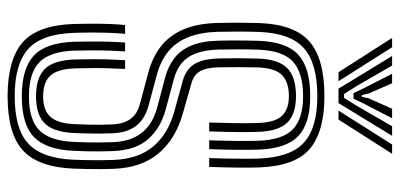

<svg xmlns="http://www.w3.org/2000/svg" viewBox="-288 -735 1031 495"><g transform="rotate(90 227.5 -487.5)"><path d="M228.2 8.4Q134.5 8.4 89.8 -29.9Q45.2 -68.2 41.8 -161Q41.2 -181.3 41.1 -205.4Q41 -229.5 41.8 -253Q42.6 -276.5 44.5 -294.5H67.3Q65.8 -280.3 64.9 -259.3Q64 -238.2 63.9 -213.3Q63.8 -188.3 64.7 -161.9Q67.7 -78.8 106.8 -44.3Q145.8 -9.9 228.2 -9.9Q312.7 -9.9 350.5 -45.2Q388.4 -80.5 391.8 -161.9Q392.5 -178.7 392.8 -195.2Q393.1 -211.7 393.1 -228.7Q393.1 -245.7 392.4 -263.7Q390 -328.9 357.3 -367.4Q324.6 -405.8 266.6 -421.6L188.8 -443Q170 -448.2 157.3 -458.9Q144.6 -469.6 138.1 -488.3Q131.6 -507 130.7 -535.8Q130 -563 130.1 -586.4Q130.3 -609.8 131 -637.6Q132.7 -689.4 155.4 -712.2Q178 -735.1 227.9 -735.1Q273.6 -735.1 295.8 -713Q318.1 -690.8 320 -636.8Q320.8 -614.1 320.4 -579.5Q320 -544.8 318.8 -511.3H295.9Q297.1 -545.8 297.5 -579Q297.9 -612.2 297.1 -636.1Q295.7 -681.4 278.6 -699.1Q261.5 -716.8 227.9 -716.8Q191.8 -716.8 173.5 -699Q155.3 -681.2 153.8 -635.4Q153.2 -611.3 153.1 -586.5Q153 -561.8 153.6 -536.5Q154.2 -513.1 158.9 -498.8Q163.6 -484.5 172.5 -476.9Q181.3 -469.3 194 -465.7L271.4 -443.7Q338.8 -424.9 375.7 -380.5Q412.7 -336.1 415.3 -264.6Q416 -248.3 416 -230.4Q416 -212.6 415.7 -194.8Q415.4 -177 414.7 -161Q410.9 -70.4 367.7 -31Q324.5 8.4 228.2 8.4ZM228.2 -28.2Q157.3 -28.2 123.8 -58.8Q90.4 -89.4 87.6 -162.7Q87 -185 87 -208.6Q86.9 -232.2 87.6 -254.5Q88.4 -276.7 89.8 -294.5H112.5Q111.3 -276.9 110.6 -255.4Q109.8 -234 109.8 -210.7Q109.8 -187.3 110.5 -163.4Q112.8 -100.3 140.5 -73.5Q168.1 -46.6 228.2 -46.6Q289.9 -46.6 316.7 -74.3Q343.5 -102.1 345.9 -163.7Q346.7 -180.7 347 -196.7Q347.3 -212.7 347.3 -228.8Q347.3 -244.8 346.6 -261.9Q345.5 -294.2 334.8 -317.2Q324.1 -340.2 304.5 -355.1Q284.8 -369.9 256.9 -377.3L178.3 -398.2Q151.2 -405.5 130.6 -421Q109.9 -436.5 98 -464Q86 -491.4 84.9 -534.5Q84.4 -553 84.3 -570Q84.3 -587 84.5 -603.8Q84.7 -620.7 85.2 -638.7Q87.8 -710.8 121.4 -741.3Q155.1 -771.8 227.9 -771.8Q298.3 -771.8 330.8 -741.1Q363.2 -710.4 365.8 -638Q366.6 -615.7 366.2 -579.8Q365.8 -543.9 364.5 -511.3H341.7Q342.9 -545 343.3 -580.1Q343.7 -615.2 342.9 -637.3Q340.7 -701.4 312.9 -727.4Q285.1 -753.4 227.9 -753.4Q168.3 -753.4 139.3 -727.6Q110.4 -701.7 108.1 -638.2Q107.2 -611.3 107.2 -586Q107.2 -560.7 107.8 -535.1Q108.8 -500.3 117.6 -477.1Q126.3 -454 142.9 -440.4Q159.6 -426.8 183.5 -420.3L261.7 -399.3Q309.5 -386.6 338.4 -354.3Q367.3 -321.9 369.5 -262.8Q370.2 -245.4 370.3 -229.8Q370.5 -214.2 370.1 -198.1Q369.7 -182 368.8 -162.9Q366 -91.4 333.6 -59.8Q301.2 -28.2 228.2 -28.2ZM228.2 -64.9Q180.2 -64.9 157.7 -87.7Q135.2 -110.5 133.4 -164.3Q132.8 -185.9 132.7 -208Q132.5 -230 133.2 -251.9Q133.9 -273.8 135.2 -294.5H157.8Q156.8 -273.7 156.1 -253.1Q155.4 -232.6 155.5 -210.9Q155.6 -189.2 156.3 -164.9Q157.9 -120.5 174.9 -101.9Q192 -83.2 228.2 -83.2Q264.9 -83.2 281.6 -102.4Q298.4 -121.5 300.1 -165Q301 -185.8 301.4 -201.7Q301.7 -217.5 301.6 -231.4Q301.5 -245.3 300.8 -260.3Q300.1 -281.4 293.7 -296Q287.4 -310.6 275.8 -319.6Q264.2 -328.6 247.2 -333L168 -354.1Q127.3 -365 99.1 -387.2Q70.8 -409.5 55.6 -445.5Q40.5 -481.6 39.1 -533.1Q38.5 -560 38.5 -585.7Q38.6 -611.4 39.4 -640Q42.6 -730.8 86.9 -769.6Q131.1 -808.4 227.9 -808.4Q319.3 -808.4 363.8 -770.7Q408.2 -733 411.7 -639.7Q412.4 -617.8 412 -581.2Q411.7 -544.6 410.3 -511.3H387.4Q388.8 -543.1 389.1 -579.3Q389.5 -615.4 388.8 -638.7Q385.7 -720.9 347.7 -755.5Q309.6 -790.1 227.9 -790.1Q143.5 -790.1 104.4 -755.6Q65.2 -721.2 62.3 -639.2Q61.4 -613.2 61.4 -585.7Q61.4 -558.3 62 -533.7Q63.3 -488.7 76 -457Q88.7 -425.3 113 -405.6Q137.4 -385.9 173.3 -376.2L252 -355.1Q273.8 -349.4 289.4 -337.8Q305 -326.2 313.9 -307.3Q322.7 -288.5 323.7 -261.1Q324.3 -245.6 324.4 -230.5Q324.4 -215.3 324.1 -199.3Q323.9 -183.2 323 -164.5Q320.9 -111.3 298.9 -88.1Q277 -64.9 228.2 -64.9ZM77.8 -982.9H101.8L189.4 -844.7H166.2ZM124.3 -982.9H148.9L201.9 -891.4L222.3 -859H232.2L252.5 -891.3L305.5 -982.9H330.1L245.8 -844.7H208.6ZM170.1 -982.9H194.7L221.1 -922.4L224.9 -905.1H229.6L233.4 -922.4L260.4 -982.9H285L247.1 -909.9L234.3 -883.5H220.2L207.5 -909.9ZM352.6 -982.9H376.5L288.2 -844.7H265Z"/></g></svg>

Font: Big Shoulders Inline Text Thin
Style: Regular
Weight: 100
Designer: Patric King
Foundry: XO Type Co
Version: Version 2.002